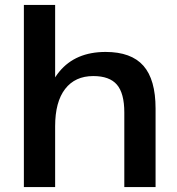

<svg xmlns="http://www.w3.org/2000/svg" viewBox="-20 -760 720 780"><path d="M485 -303Q485 -381 455 -416Q425 -451 359 -451Q285 -451 244.5 -398.5Q204 -346 204 -247L154 -171L155 -239Q155 -389 221 -469Q287 -549 409 -549Q513 -549 562.5 -493Q612 -437 612 -319V0H485ZM77 -740H204V-372V0H77Z"/></svg>

Font: Pathway Extreme 12pt SemiBold
Style: Regular
Weight: 600
Version: Version 1.001;gftools[0.9.26]